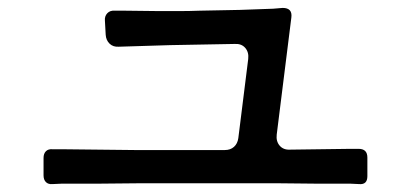

<svg xmlns="http://www.w3.org/2000/svg" viewBox="-20 -621 1040 485"><path d="M90 -178V-222Q90 -233 96 -239Q102 -245 113 -244H136L320 -242H548Q562 -242 571 -250Q580 -258 582 -272L607 -472Q609 -489 599.5 -500Q590 -511 573 -510L410 -507L280 -503Q266 -502 257 -510.5Q248 -519 247 -533L245 -569Q244 -580 251 -587.5Q258 -595 270 -594H296L382 -593Q407 -593 432.5 -593Q458 -593 484 -594L586 -596Q634 -598 670 -599L694 -601Q719 -601 716 -577L679 -281Q677 -264 686.5 -253Q696 -242 713 -243L864 -245H886Q908 -245 908 -223V-176Q908 -154 887 -156L866 -157H786L687 -158H327L222 -157H135L113 -156Q102 -155 96 -161Q90 -167 90 -178Z"/></svg>

Font: Higure Gothic Medium
Style: Regular
Weight: 500
Designer: Yoshimichi Ohira
Foundry: Positype
Version: Version 1.000